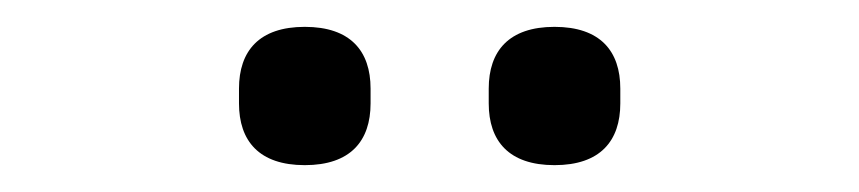

<svg xmlns="http://www.w3.org/2000/svg" viewBox="-20 -741 640 143"><path d="M207 -618C241 -618 256 -636 256 -664V-675C256 -703 241 -721 207 -721C173 -721 158 -703 158 -675V-664C158 -636 173 -618 207 -618ZM393 -618C427 -618 442 -636 442 -664V-675C442 -703 427 -721 393 -721C359 -721 344 -703 344 -675V-664C344 -636 359 -618 393 -618Z"/></svg>

Font: IBM Plex Devanagari
Style: Regular
Weight: 400
Designer: Mike Abbink, Paul van der Laan, Pieter van Rosmalen, Erin McLaughlin
Foundry: Bold Monday
Version: Version 1.0